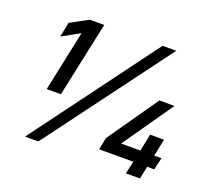

<svg xmlns="http://www.w3.org/2000/svg" viewBox="-117 -848 1119 1004"><g transform="rotate(20 442.0 -346.0)"><path d="M805.7 -70.3H766.6L752 0H673.8L689.5 -70.3H499L512.7 -137.7L708 -418H792L596.7 -137.7H704.1L723.6 -233.4H800.8L781.2 -137.7H821.3ZM702.1 -692.4 186.5 0H112.3L626 -692.4ZM205.1 -609.4 106.4 -554.7 123 -636.7 221.7 -690.4H301.8L212.9 -272.5H133.8Z"/></g></svg>

Font: Dinish Expanded
Style: Italic
Weight: 400
Width: 7
Italic angle: -12°
Designer: Charles Nix
Foundry: Playbeing
Version: Version 2.005; ttfautohint (v1.8.3)